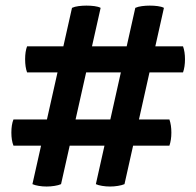

<svg xmlns="http://www.w3.org/2000/svg" viewBox="-20 -669 700 684"><path d="M95.5 -13Q104.5 -9 118 -6.8Q131.5 -4.5 146 -4.5Q160.5 -4.5 174.5 -6.8Q188.5 -9 197.5 -13L338.5 -641Q330 -645.5 316.5 -647.2Q303 -649 288 -649Q273.5 -649 259.8 -647.2Q246 -645.5 236.5 -641ZM321.5 -13Q330 -9 343.8 -6.8Q357.5 -4.5 372 -4.5Q386.5 -4.5 400.2 -6.8Q414 -9 423.5 -13L564 -641Q555.5 -645.5 542 -647.2Q528.5 -649 513.5 -649Q499.5 -649 485.8 -647.2Q472 -645.5 462 -641ZM583.5 -150Q590.5 -170.5 590.5 -196.5Q590.5 -223.5 583.5 -243.5H28Q20.5 -225 20.5 -196.5Q20.5 -169 28 -150ZM632 -411Q639 -431 639 -458Q639 -484.5 632 -504H76.5Q69.5 -485.5 69.5 -458Q69.5 -430 76.5 -411Z"/></svg>

Font: Signika Light Medium
Style: Regular
Weight: 500
Version: Version 2.003;gftools[0.9.32]